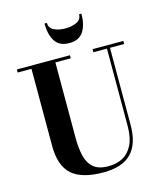

<svg xmlns="http://www.w3.org/2000/svg" viewBox="-141 -1087 1020 1205"><g transform="rotate(-15 369.0 -484.5)"><path d="M279.3 -983.6Q279.3 -949 311.2 -934.3Q343 -919.7 383.5 -919.7Q424.1 -919.7 456.2 -934.3Q488.3 -949 488.3 -983.6H503.7Q503.7 -911.6 475.5 -868Q447.3 -824.5 383.5 -824.5Q319.8 -824.5 291.7 -868Q263.7 -911.6 263.7 -983.6ZM21.5 -750H366.5V-730H266.6V-240Q266.6 -174.1 278.4 -123.2Q290.3 -72.3 323.6 -43.3Q356.9 -14.4 421.4 -14.4Q473.4 -14.4 514.2 -36.1Q554.9 -57.9 578.2 -105.3Q601.6 -152.8 601.6 -230V-730H513.4V-750H713.6V-730H621.3V-230Q621.3 -106.2 562.5 -45.7Q503.7 14.9 381.3 14.9Q240.5 14.9 175.9 -42.6Q111.3 -100.1 111.3 -230V-730H21.5Z"/></g></svg>

Font: Bodoni* 11
Style: Bold
Weight: 700
Version: Version 2.000; ttfautohint (v1.8.1)